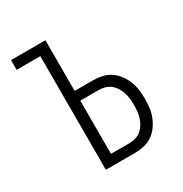

<svg xmlns="http://www.w3.org/2000/svg" viewBox="-171 -863 942 991"><g transform="rotate(-30 300.0 -367.5)"><path d="M175 0V-677H34V-735H239V-433H349Q376 -433 402.5 -427Q429 -421 451.5 -406Q474 -391 490 -369Q506 -347 516 -322Q526 -297 529.5 -270Q533 -243 533 -217Q533 -190 529.5 -163Q526 -136 516 -111Q506 -86 490 -64Q474 -42 451.5 -27Q429 -12 402.5 -6Q376 0 349 0ZM239 -58H349Q368 -58 386.5 -63.5Q405 -69 419 -81Q433 -93 443 -109Q453 -125 458.5 -143Q464 -161 466 -179.5Q468 -198 468 -217Q468 -235 466 -254Q464 -273 458.5 -290.5Q453 -308 443 -324.5Q433 -341 419 -352.5Q405 -364 386.5 -369.5Q368 -375 349 -375H239Z"/></g></svg>

Font: Iosevka SS04 Light Extended
Style: Regular
Weight: 300
Width: 7
Monospace: yes
Designer: Belleve Invis
Foundry: Belleve Invis
Version: Version 19.0.0; ttfautohint (v1.8.4)